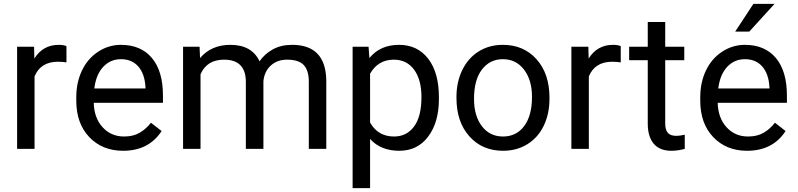

<svg xmlns="http://www.w3.org/2000/svg" viewBox="-20 -770 4126 993"><path d="M323.7 -447.3Q303.2 -450.7 279.3 -450.7Q190.4 -450.7 158.7 -375V0H68.4V-528.3H156.2L157.7 -467.3Q202.1 -538.1 283.7 -538.1Q310.1 -538.1 323.7 -531.2Z M616.7 9.8Q509.3 9.8 441.9 -60.8Q374.5 -131.3 374.5 -249.5V-266.1Q374.5 -344.7 404.5 -406.5Q434.6 -468.3 488.5 -503.2Q542.5 -538.1 605.5 -538.1Q708.5 -538.1 765.6 -470.2Q822.8 -402.3 822.8 -275.9V-238.3H464.8Q466.8 -160.2 510.5 -112.1Q554.2 -64 621.6 -64Q669.4 -64 702.6 -83.5Q735.8 -103 760.7 -135.3L815.9 -92.3Q749.5 9.8 616.7 9.8ZM605.5 -463.9Q550.8 -463.9 513.7 -424.1Q476.6 -384.3 467.8 -312.5H732.4V-319.3Q728.5 -388.2 695.3 -426Q662.1 -463.9 605.5 -463.9Z M1012.2 -528.3 1014.6 -469.7Q1072.8 -538.1 1171.4 -538.1Q1282.2 -538.1 1322.3 -453.1Q1348.6 -491.2 1390.9 -514.6Q1433.1 -538.1 1490.7 -538.1Q1664.6 -538.1 1667.5 -354V0H1577.1V-348.6Q1577.1 -405.3 1551.3 -433.3Q1525.4 -461.4 1464.4 -461.4Q1414.1 -461.4 1380.9 -431.4Q1347.7 -401.4 1342.3 -350.6V0H1251.5V-346.2Q1251.5 -461.4 1138.7 -461.4Q1049.8 -461.4 1017.1 -385.7V0H926.8V-528.3Z M2250 -258.3Q2250 -137.7 2194.8 -64Q2139.6 9.8 2045.4 9.8Q1949.2 9.8 1894 -51.3V203.1H1803.7V-528.3H1886.2L1890.6 -469.7Q1945.8 -538.1 2043.9 -538.1Q2139.2 -538.1 2194.6 -466.3Q2250 -394.5 2250 -266.6ZM2159.7 -268.6Q2159.7 -357.9 2121.6 -409.7Q2083.5 -461.4 2017.1 -461.4Q1935.1 -461.4 1894 -388.7V-136.2Q1934.6 -64 2018.1 -64Q2083 -64 2121.3 -115.5Q2159.7 -167 2159.7 -268.6Z M2340.8 -269Q2340.8 -346.7 2371.3 -408.7Q2401.9 -470.7 2456.3 -504.4Q2510.7 -538.1 2580.6 -538.1Q2688.5 -538.1 2755.1 -463.4Q2821.8 -388.7 2821.8 -264.6V-258.3Q2821.8 -181.2 2792.2 -119.9Q2762.7 -58.6 2707.8 -24.4Q2652.8 9.8 2581.5 9.8Q2474.1 9.8 2407.5 -64.9Q2340.8 -139.6 2340.8 -262.7ZM2431.6 -258.3Q2431.6 -170.4 2472.4 -117.2Q2513.2 -64 2581.5 -64Q2650.4 -64 2690.9 -117.9Q2731.4 -171.9 2731.4 -269Q2731.4 -356 2690.2 -409.9Q2648.9 -463.9 2580.6 -463.9Q2513.7 -463.9 2472.7 -410.6Q2431.6 -357.4 2431.6 -258.3Z M3190.4 -447.3Q3169.9 -450.7 3146 -450.7Q3057.1 -450.7 3025.4 -375V0H2935.1V-528.3H3022.9L3024.4 -467.3Q3068.8 -538.1 3150.4 -538.1Q3176.8 -538.1 3190.4 -531.2Z M3420.4 -656.2V-528.3H3519V-458.5H3420.4V-130.9Q3420.4 -99.1 3433.6 -83.3Q3446.8 -67.4 3478.5 -67.4Q3494.1 -67.4 3521.5 -73.2V0Q3485.8 9.8 3452.1 9.8Q3391.6 9.8 3360.8 -26.9Q3330.1 -63.5 3330.1 -130.9V-458.5H3233.9V-528.3H3330.1V-656.2Z M3843.8 9.8Q3736.3 9.8 3668.9 -60.8Q3601.6 -131.3 3601.6 -249.5V-266.1Q3601.6 -344.7 3631.6 -406.5Q3661.6 -468.3 3715.6 -503.2Q3769.5 -538.1 3832.5 -538.1Q3935.5 -538.1 3992.7 -470.2Q4049.8 -402.3 4049.8 -275.9V-238.3H3691.9Q3693.8 -160.2 3737.5 -112.1Q3781.2 -64 3848.6 -64Q3896.5 -64 3929.7 -83.5Q3962.9 -103 3987.8 -135.3L4043 -92.3Q3976.6 9.8 3843.8 9.8ZM3832.5 -463.9Q3777.8 -463.9 3740.7 -424.1Q3703.6 -384.3 3694.8 -312.5H3959.5V-319.3Q3955.6 -388.2 3922.4 -426Q3889.2 -463.9 3832.5 -463.9ZM3876.5 -750H3985.8L3855 -606.4H3782.2Z"/></svg>

Font: TypoPRO Roboto
Style: Regular
Weight: 400
Designer: Google
Version: Version 2.136; 2016